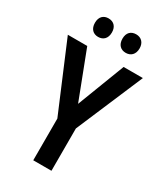

<svg xmlns="http://www.w3.org/2000/svg" viewBox="-222 -999 935 1088"><g transform="rotate(30 245.5 -455.0)"><path d="M99 -850C99 -810 122 -789 154 -789C187 -789 210 -810 210 -850C210 -889 187 -910 154 -910C122 -910 99 -890 99 -850ZM279 -850C279 -810 302 -789 335 -789C367 -789 391 -810 391 -850C391 -889 367 -910 335 -910C302 -910 279 -890 279 -850ZM246 -404 127 -714H0L186 -273V0H305V-277L491 -714H365Z"/></g></svg>

Font: Noto Sans Thai Cond SemBd
Style: Regular
Weight: 600
Width: 3
Designer: Monotype Design Team
Foundry: Monotype Imaging Inc.
Version: Version 2.002